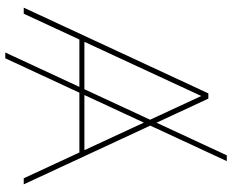

<svg xmlns="http://www.w3.org/2000/svg" viewBox="-96 -714 880 728"><g transform="rotate(90 344.0 -350.0)"><path d="M334 -700H354L679 0H656L339 -684H349L32 0H9ZM126 -230H561L571 -211H116ZM569 -770H591L201 70H179Z"/></g></svg>

Font: iiserrat Thin
Style: Regular
Weight: 100
Designer: Akira Ohta
Foundry: Akira Ohta
Version: Version 1.200;Glyphs 3.3.1 (3343)